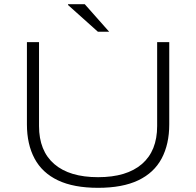

<svg xmlns="http://www.w3.org/2000/svg" viewBox="-20 -888 940 920"><path d="M450 12Q333 12 257.5 -24Q182 -60 145.5 -128.5Q109 -197 109 -292V-686H167V-284Q167 -165 240 -102Q313 -39 450 -39Q587 -39 660 -102Q733 -165 733 -284V-686H791V-292Q791 -197 754.5 -128.5Q718 -60 642.5 -24Q567 12 450 12ZM503 -736H449L306 -864V-868H386Z"/></svg>

Font: Archivo Expanded Thin
Style: Regular
Weight: 250
Width: 7
Designer: Hector Gatti
Foundry: Omnibus-Type
Version: Version 2.001